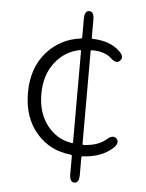

<svg xmlns="http://www.w3.org/2000/svg" viewBox="-54 -767 642 842"><g transform="rotate(5 267.5 -345.5)"><path d="M305 32Q284 32 284 -4V-82Q284 -88 278 -89Q187 -98 129 -164Q68 -233 68 -343.5Q68 -454 131 -524Q190 -589 278 -600Q284 -601 284 -607V-687Q284 -723 305 -723Q326 -723 326 -687V-608Q326 -603 331 -603Q406 -601 449 -561Q476 -536 459 -519Q443 -501 417 -526Q388 -553 331 -553Q326 -553 326 -548V-141Q326 -136 331 -136Q395 -139 430 -170Q457 -193 473 -176Q488 -158 462 -134Q413 -90 331 -86Q326 -86 326 -81V-4Q326 32 305 32ZM279 -140Q284 -139 284 -144V-545Q284 -550 279 -549Q213 -537 170 -481.5Q127 -426 127 -343Q127 -260 169.5 -205Q212 -150 279 -140Z"/></g></svg>

Font: Resource Han Rounded JP Light
Style: Regular
Weight: 300
Designer: Cyano Hao (round all glyphs); Ryoko NISHIZUKA 西塚涼子 (kana, bopomofo & ideographs); Paul D. Hunt (Latin, Greek & Cyrillic)
Foundry: Cyano Hao
Version: 0.990